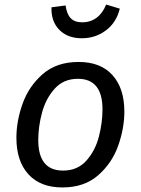

<svg xmlns="http://www.w3.org/2000/svg" viewBox="-20 -811 618 843"><path d="M52 -206Q52 -280 79.5 -356.5Q107 -433 168 -486Q229 -539 325 -539Q422 -539 474 -481Q526 -423 526 -321Q526 -248 499 -171.5Q472 -95 411 -41.5Q350 12 254 12Q157 12 104.5 -46Q52 -104 52 -206ZM430 -331Q430 -465 322 -465Q259 -465 220 -421.5Q181 -378 164.5 -316.5Q148 -255 148 -196Q148 -62 257 -62Q320 -62 359 -105.5Q398 -149 414 -210.5Q430 -272 430 -331ZM206 -779 268 -787Q273 -749 290.5 -731Q308 -713 341 -713Q377 -713 404 -733Q431 -753 446 -791L506 -773Q491 -712 445 -677.5Q399 -643 339 -643Q277 -643 240.5 -680Q204 -717 206 -779Z"/></svg>

Font: FiraGO
Style: Italic
Weight: 400
Italic angle: -8°
Designer: bBox Type GmbH
Foundry: bBox Type GmbH
Version: Version 1.001